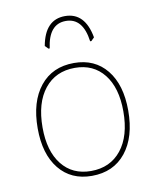

<svg xmlns="http://www.w3.org/2000/svg" viewBox="-76 -710 640 776"><g transform="rotate(-10 243.5 -322.5)"><path d="M155 -532 142 -545Q161 -650 243 -650Q325 -650 344 -545L331 -532H326Q313 -630 243 -630Q173 -630 160 -532ZM246 -457Q331 -457 380 -396.5Q429 -336 429 -230Q429 -121 378.5 -58Q328 5 239 5Q154 5 105 -55.5Q56 -116 56 -222Q56 -331 106.5 -394Q157 -457 246 -457ZM246 -437Q167 -437 121.5 -380Q76 -323 76 -222Q76 -125 119.5 -70Q163 -15 239 -15Q318 -15 363.5 -72Q409 -129 409 -230Q409 -327 365.5 -382Q322 -437 246 -437Z"/></g></svg>

Font: Alegreya Sans SC Thin
Style: Regular
Weight: 100
Designer: Juan Pablo del Peral
Foundry: Huerta Tipografica
Version: Version 2.007